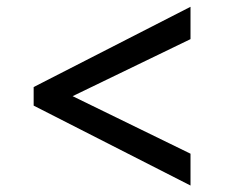

<svg xmlns="http://www.w3.org/2000/svg" viewBox="-20 -572 708 579"><path d="M554.5 -12.5 81.5 -253.5V-309.5L554.5 -551.5V-454L199 -282L554.5 -108.5Z"/></svg>

Font: Merriweather 36pt
Style: Bold
Weight: 700
Designer: Eben Sorkin
Foundry: Eben Sorkin
Version: Version 2.100